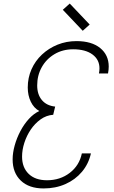

<svg xmlns="http://www.w3.org/2000/svg" viewBox="-20 -1045 640 1079"><path d="M225 14Q143 14 97 -30Q51 -74 51 -149Q51 -186 62.5 -227.5Q74 -269 94.5 -308Q115 -347 142.5 -377Q170 -407 201 -421Q170 -438 153 -473.5Q136 -509 136 -553Q136 -608 157 -655.5Q178 -703 216 -738.5Q254 -774 303.5 -794Q353 -814 410 -814Q495 -814 543 -775Q591 -736 591 -671Q591 -662 590 -652.5Q589 -643 587 -632H536Q539 -647 539 -661Q539 -710 499.5 -739Q460 -768 391 -768Q332 -768 286 -740.5Q240 -713 214.5 -667Q189 -621 189 -565Q189 -514 215.5 -482.5Q242 -451 290 -446L279 -400Q240 -397 208 -374Q176 -351 153 -317Q130 -283 117 -243Q104 -203 104 -165Q104 -104 141 -68Q178 -32 244 -32Q318 -32 372 -73.5Q426 -115 440 -183H491Q478 -124 440.5 -79.5Q403 -35 347.5 -10.5Q292 14 225 14ZM445 -872 333 -990 372 -1025 484 -907Z"/></svg>

Font: Victor Mono Thin
Style: Italic
Weight: 100
Italic angle: -12°
Monospace: yes
Designer: Rune Bjørnerås
Version: Version 1.561;gftools[0.9.30]